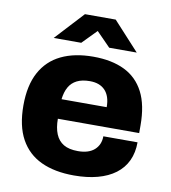

<svg xmlns="http://www.w3.org/2000/svg" viewBox="-82 -795 784 879"><g transform="rotate(10 309.5 -356.0)"><path d="M320 12Q230 12 167 -17.5Q104 -47 70.5 -108Q37 -169 37 -264Q37 -357 70 -418Q103 -479 165 -509Q227 -539 314 -539Q400 -539 459.5 -510Q519 -481 550 -421Q581 -361 581 -266V-231H203Q203 -189 215 -160Q227 -131 252 -116Q277 -101 319 -101Q344 -101 363 -107Q382 -113 395 -124.5Q408 -136 415 -152Q422 -168 422 -188H581Q581 -140 563.5 -102.5Q546 -65 512 -39.5Q478 -14 429.5 -1Q381 12 320 12ZM204 -322H414Q414 -348 407.5 -367.5Q401 -387 388.5 -400Q376 -413 358.5 -419.5Q341 -426 318 -426Q282 -426 258 -414Q234 -402 221 -379Q208 -356 204 -322ZM120 -592 242 -724H385L506 -592H378L284 -688L341 -687L248 -592Z"/></g></svg>

Font: Archivo SemiBold ExtraBold
Style: Regular
Weight: 800
Version: Version 2.001